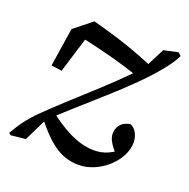

<svg xmlns="http://www.w3.org/2000/svg" viewBox="-109 -582 687 699"><g transform="rotate(20 234.5 -232.5)"><path d="M267 23C344 23 427 -49 427 -122C427 -146 415 -173 394 -181C366 -178 344 -159 344 -127C344 -105 356 -88 385 -54H400V-87C370 -62 340 -46 300 -46C256 -46 197 -63 108 -134L81 -100C155 -3 205 23 267 23ZM54 0 97 -88C189 -178 290 -257 385 -354C436 -407 470 -452 480 -477L468 -487L413 -475L370 -391C274 -288 167 -201 71 -107C29 -66 9 -35 -11 0L-3 6L54 0ZM50 -284 91 -278 146 -457 92 -423C204 -399 270 -382 362 -351L400 -400C309 -440 232 -464 142 -488L73 -433L50 -284Z"/></g></svg>

Font: Source Serif 4 Variable
Style: Italic
Weight: 400
Italic angle: -12°
Designer: Frank Grießhammer
Foundry: Adobe Systems Incorporated
Version: Version 4.004;hotconv 1.0.116;makeotfexe 2.5.65601